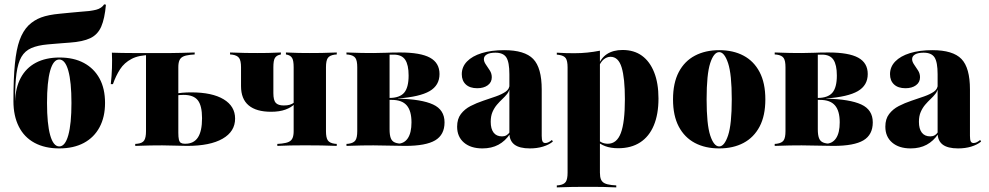

<svg xmlns="http://www.w3.org/2000/svg" viewBox="-20 -655 4439 862"><path d="M246 11.3Q181.5 11.3 135.1 -13.7Q88.7 -38.7 64.5 -86.7Q40.3 -134.7 40.3 -200.8Q40.3 -301.6 46.8 -367.7Q53.2 -433.9 68.1 -475Q83.1 -516.1 108.1 -541.1Q132.3 -564.5 164.5 -576.6Q196.8 -588.7 249.2 -593.5Q272.6 -596 295.2 -598Q317.7 -600 339.1 -602Q360.5 -604 380.6 -605.6Q399.2 -608.1 411.7 -611.3Q424.2 -614.5 433.5 -621Q442.7 -627.4 447.6 -635.5L455.6 -633.9Q450 -571 434.3 -535.1Q418.5 -499.2 385.1 -483.5Q351.6 -467.7 293.5 -463.7Q281.5 -462.9 261.7 -461.3Q241.9 -459.7 222.6 -458.1Q203.2 -456.5 193.5 -455.6Q149.2 -451.6 120.6 -439.1Q91.9 -426.6 76.2 -399.6Q60.5 -372.6 54 -325Q47.6 -277.4 47.6 -203.2H51.6L47.6 -196.8Q49.2 -260.5 73 -305.2Q96.8 -350 141.1 -373.4Q185.5 -396.8 247.6 -396.8Q311.3 -396.8 356.9 -372.2Q402.4 -347.6 427 -302.4Q451.6 -257.3 451.6 -192.7Q451.6 -129.8 427 -83.9Q402.4 -37.9 356.5 -13.3Q310.5 11.3 246 11.3ZM246 2.4Q272.6 2.4 286.7 -48.4Q300.8 -99.2 300.8 -192.7Q300.8 -287.1 286.7 -337.5Q272.6 -387.9 246 -387.9Q219.4 -387.9 205.2 -337.5Q191.1 -287.1 191.1 -192.7Q191.1 -99.2 205.2 -48.4Q219.4 2.4 246 2.4Z M635.5 -209.7V-412.9L646 -408.1H658.9Q604 -408.1 571 -390.7Q537.9 -373.4 519 -344Q500 -314.5 487.1 -277.4H477.4Q481.5 -313.7 482.7 -349.6Q483.9 -385.5 482.3 -418.5Q504.8 -417.7 528.2 -417.3Q551.6 -416.9 574.2 -416.9H658.9H712.1H708.1Q729 -416.9 749.6 -416.9Q770.2 -416.9 795.2 -417.7Q820.2 -418.5 854 -419.4V-410.5L833.9 -408.9Q812.9 -406.5 801.6 -400.8Q790.3 -395.2 785.5 -383.9Q780.6 -372.6 780.6 -353.2V-209.7ZM708.1 -2.4Q683.1 -2.4 656 -2Q629 -1.6 587.1 0V-8.9L596.8 -9.7Q619.4 -12.1 627.4 -24.6Q635.5 -37.1 635.5 -66.1V-209.7H780.6V-58.9Q780.6 -39.5 783.1 -28.6Q785.5 -17.7 791.9 -13.7Q798.4 -9.7 808.9 -9.7H812.1Q850 -9.7 868.5 -37.9Q887.1 -66.1 887.1 -124.2Q887.1 -180.6 868.1 -204.8Q849.2 -229 804 -229Q796 -229 785.1 -228.2Q774.2 -227.4 751.6 -224.2V-233.1Q779.8 -237.1 798.8 -238.7Q817.7 -240.3 838.7 -240.3Q932.3 -240.3 983.9 -209.3Q1035.5 -178.2 1035.5 -122.6Q1035.5 -64.5 979.4 -32.3Q923.4 0 820.2 0Q792.7 0 766.5 -1.2Q740.3 -2.4 708.1 -2.4Z M1196.8 -153.2Q1130.6 -153.2 1096.4 -181.9Q1062.1 -210.5 1062.1 -268.5V-353.2Q1062.1 -382.3 1053.6 -394.4Q1045.2 -406.5 1022.6 -409.7L1012.9 -410.5V-419.4Q1054.8 -417.7 1081.9 -417.3Q1108.9 -416.9 1134.7 -416.9Q1158.9 -416.9 1183.5 -417.3Q1208.1 -417.7 1241.1 -419.4V-410.5L1234.7 -408.9Q1221 -405.6 1214.1 -394.4Q1207.3 -383.1 1207.3 -353.2V-237.1Q1207.3 -204.8 1218.1 -193.1Q1229 -181.5 1254 -181.5Q1270.2 -181.5 1281 -184.7Q1291.9 -187.9 1302.4 -196V-187.9Q1287.9 -172.6 1261.3 -162.9Q1234.7 -153.2 1196.8 -153.2ZM1371 -2.4Q1350 -2.4 1329.4 -2.4Q1308.9 -2.4 1284.3 -2Q1259.7 -1.6 1225 0V-8.9L1245.2 -10.5Q1266.1 -12.9 1277.4 -18.5Q1288.7 -24.2 1293.5 -35.5Q1298.4 -46.8 1298.4 -66.1V-353.2Q1298.4 -383.1 1291.5 -394.4Q1284.7 -405.6 1271 -408.9L1263.7 -410.5V-419.4Q1297.6 -417.7 1322.2 -417.3Q1346.8 -416.9 1371 -416.9Q1396.8 -416.9 1423.4 -417.3Q1450 -417.7 1491.9 -419.4V-410.5L1482.3 -409.7Q1459.7 -406.5 1451.6 -394.4Q1443.5 -382.3 1443.5 -353.2V-66.1Q1443.5 -37.1 1451.6 -25Q1459.7 -12.9 1482.3 -9.7L1491.9 -8.9V0Q1450 -1.6 1423.4 -2Q1396.8 -2.4 1371 -2.4Z M1656.5 -2.4Q1631.5 -2.4 1604.4 -2Q1577.4 -1.6 1535.5 0V-8.9L1545.2 -9.7Q1567.7 -12.9 1575.8 -25Q1583.9 -37.1 1583.9 -66.1V-353.2Q1583.9 -382.3 1575.8 -394.4Q1567.7 -406.5 1545.2 -409.7L1535.5 -410.5V-419.4Q1577.4 -417.7 1604.4 -417.3Q1631.5 -416.9 1656.5 -416.9Q1685.5 -416.9 1712.1 -418.1Q1738.7 -419.4 1776.6 -419.4Q1867.7 -419.4 1910.5 -396Q1953.2 -372.6 1953.2 -322.6Q1953.2 -271.8 1908.9 -246Q1864.5 -220.2 1766.9 -212.9V-212.1Q1872.6 -209.7 1924.2 -185.9Q1975.8 -162.1 1975.8 -105.6Q1975.8 -50 1933.9 -25Q1891.9 0 1799.2 0Q1769.4 0 1728.2 -1.2Q1687.1 -2.4 1656.5 -2.4ZM1729 -74.2Q1729 -49.2 1734.3 -35.1Q1739.5 -21 1752.8 -15.3Q1766.1 -9.7 1788.7 -9.7H1763.7Q1794.4 -9.7 1810.9 -34.3Q1827.4 -58.9 1827.4 -105.6Q1827.4 -157.3 1806 -181.9Q1784.7 -206.5 1739.5 -206.5H1704V-215.3H1728.2Q1774.2 -215.3 1794.4 -238.7Q1814.5 -262.1 1814.5 -316.1Q1814.5 -363.7 1799.2 -386.7Q1783.9 -409.7 1747.6 -409.7H1726.6L1729 -411.3Z M2266.9 -209.7V-321.8Q2266.9 -375.8 2253.2 -397.2Q2239.5 -418.5 2204 -418.5Q2179.8 -418.5 2166.1 -410.9Q2152.4 -403.2 2152.4 -389.5Q2152.4 -378.2 2161.3 -365.3Q2170.2 -352.4 2179 -338.7Q2187.9 -325 2187.9 -308.1Q2187.9 -285.5 2169.8 -272.2Q2151.6 -258.9 2122.6 -258.9Q2089.5 -258.9 2071.4 -275.8Q2053.2 -292.7 2053.2 -321.8Q2053.2 -354.8 2076.6 -379Q2100 -403.2 2142.7 -416.5Q2185.5 -429.8 2243.5 -429.8Q2335.5 -429.8 2373.8 -390.3Q2412.1 -350.8 2412.1 -253.2V-209.7ZM2146 11.3Q2093.5 11.3 2062.9 -14.9Q2032.3 -41.1 2032.3 -86.3Q2032.3 -121 2049.2 -143.1Q2066.1 -165.3 2092.7 -179Q2119.4 -192.7 2149.6 -202.8Q2179.8 -212.9 2206.5 -222.2Q2233.1 -231.5 2250.4 -243.5Q2267.7 -255.6 2267.7 -275.8L2268.5 -260.5Q2266.1 -245.2 2256.9 -233.5Q2247.6 -221.8 2235.5 -210.5Q2223.4 -199.2 2211.3 -185.1Q2199.2 -171 2191.1 -152.4Q2183.1 -133.9 2183.1 -108.1Q2183.1 -76.6 2196 -59.7Q2208.9 -42.7 2233.9 -42.7Q2245.2 -42.7 2253.6 -47.6Q2262.1 -52.4 2269.4 -62.9V-53.2Q2248.4 -21.8 2217.7 -5.2Q2187.1 11.3 2146 11.3ZM2412.1 -45.2Q2412.1 -27.4 2415.7 -20.2Q2419.4 -12.9 2428.2 -12.9Q2435.5 -12.9 2442.7 -16.5Q2450 -20.2 2458.1 -26.6L2462.1 -19.4Q2444.4 -4.8 2417.7 3.2Q2391.1 11.3 2358.9 11.3Q2312.1 11.3 2289.5 -6Q2266.9 -23.4 2266.9 -58.1V-209.7H2412.1Z M2600.8 183.9Q2575.8 183.9 2548.8 184.3Q2521.8 184.7 2479.8 186.3V177.4L2489.5 176.6Q2512.1 173.4 2520.2 161.3Q2528.2 149.2 2528.2 120.2V-209.7H2673.4V120.2Q2673.4 139.5 2678.2 150.8Q2683.1 162.1 2694.4 167.7Q2705.6 173.4 2726.6 175.8L2746.8 177.4V186.3Q2712.9 184.7 2687.9 184.3Q2662.9 183.9 2642.3 183.9Q2621.8 183.9 2600.8 183.9ZM2775 -430.6Q2826.6 -430.6 2862.1 -404.8Q2897.6 -379 2916.9 -330.2Q2936.3 -281.5 2936.3 -212.9Q2936.3 -141.9 2915.3 -91.9Q2894.4 -41.9 2854 -15.7Q2813.7 10.5 2755.6 10.5Q2721.8 10.5 2697.2 1.2Q2672.6 -8.1 2659.7 -22.6L2660.5 -29.8Q2669.4 -21 2681.9 -15.3Q2694.4 -9.7 2708.9 -9.7Q2749.2 -9.7 2767.3 -57.7Q2785.5 -105.6 2785.5 -209.7Q2785.5 -304 2771 -352Q2756.5 -400 2721 -400Q2704.8 -400 2690.3 -388.3Q2675.8 -376.6 2664.5 -346.8L2662.1 -353.2Q2676.6 -393.5 2704.8 -412.1Q2733.1 -430.6 2775 -430.6ZM2528.2 -209.7V-352.4Q2528.2 -381.5 2520.2 -393.5Q2512.1 -405.6 2487.9 -408.9L2479.8 -409.7V-418.5Q2504 -416.9 2522.6 -416.5Q2541.1 -416.1 2559.7 -416.1Q2589.5 -416.1 2616.9 -419Q2644.4 -421.8 2673.4 -427.4V-418.5V-209.7Z M3208.9 11.3Q3146 11.3 3099.6 -13.3Q3053.2 -37.9 3027.4 -86.7Q3001.6 -135.5 3001.6 -208.9Q3001.6 -282.3 3027.4 -331.5Q3053.2 -380.6 3100 -405.2Q3146.8 -429.8 3208.9 -429.8Q3271.8 -429.8 3318.1 -405.2Q3364.5 -380.6 3390.3 -331.5Q3416.1 -282.3 3416.1 -208.9Q3416.1 -135.5 3390.3 -86.7Q3364.5 -37.9 3318.1 -13.3Q3271.8 11.3 3208.9 11.3ZM3208.9 2.4Q3232.3 2.4 3248.8 -47.2Q3265.3 -96.8 3265.3 -208.9Q3265.3 -321.8 3248.8 -371.4Q3232.3 -421 3208.9 -421Q3184.7 -421 3168.5 -371.4Q3152.4 -321.8 3152.4 -208.9Q3152.4 -96.8 3168.5 -47.2Q3184.7 2.4 3208.9 2.4Z M3579 -2.4Q3554 -2.4 3527 -2Q3500 -1.6 3458.1 0V-8.9L3467.7 -9.7Q3490.3 -12.9 3498.4 -25Q3506.5 -37.1 3506.5 -66.1V-353.2Q3506.5 -382.3 3498.4 -394.4Q3490.3 -406.5 3467.7 -409.7L3458.1 -410.5V-419.4Q3500 -417.7 3527 -417.3Q3554 -416.9 3579 -416.9Q3608.1 -416.9 3634.7 -418.1Q3661.3 -419.4 3699.2 -419.4Q3790.3 -419.4 3833.1 -396Q3875.8 -372.6 3875.8 -322.6Q3875.8 -271.8 3831.5 -246Q3787.1 -220.2 3689.5 -212.9V-212.1Q3795.2 -209.7 3846.8 -185.9Q3898.4 -162.1 3898.4 -105.6Q3898.4 -50 3856.5 -25Q3814.5 0 3721.8 0Q3691.9 0 3650.8 -1.2Q3609.7 -2.4 3579 -2.4ZM3651.6 -74.2Q3651.6 -49.2 3656.9 -35.1Q3662.1 -21 3675.4 -15.3Q3688.7 -9.7 3711.3 -9.7H3686.3Q3716.9 -9.7 3733.5 -34.3Q3750 -58.9 3750 -105.6Q3750 -157.3 3728.6 -181.9Q3707.3 -206.5 3662.1 -206.5H3626.6V-215.3H3650.8Q3696.8 -215.3 3716.9 -238.7Q3737.1 -262.1 3737.1 -316.1Q3737.1 -363.7 3721.8 -386.7Q3706.5 -409.7 3670.2 -409.7H3649.2L3651.6 -411.3Z M4189.5 -209.7V-321.8Q4189.5 -375.8 4175.8 -397.2Q4162.1 -418.5 4126.6 -418.5Q4102.4 -418.5 4088.7 -410.9Q4075 -403.2 4075 -389.5Q4075 -378.2 4083.9 -365.3Q4092.7 -352.4 4101.6 -338.7Q4110.5 -325 4110.5 -308.1Q4110.5 -285.5 4092.3 -272.2Q4074.2 -258.9 4045.2 -258.9Q4012.1 -258.9 3994 -275.8Q3975.8 -292.7 3975.8 -321.8Q3975.8 -354.8 3999.2 -379Q4022.6 -403.2 4065.3 -416.5Q4108.1 -429.8 4166.1 -429.8Q4258.1 -429.8 4296.4 -390.3Q4334.7 -350.8 4334.7 -253.2V-209.7ZM4068.5 11.3Q4016.1 11.3 3985.5 -14.9Q3954.8 -41.1 3954.8 -86.3Q3954.8 -121 3971.8 -143.1Q3988.7 -165.3 4015.3 -179Q4041.9 -192.7 4072.2 -202.8Q4102.4 -212.9 4129 -222.2Q4155.6 -231.5 4173 -243.5Q4190.3 -255.6 4190.3 -275.8L4191.1 -260.5Q4188.7 -245.2 4179.4 -233.5Q4170.2 -221.8 4158.1 -210.5Q4146 -199.2 4133.9 -185.1Q4121.8 -171 4113.7 -152.4Q4105.6 -133.9 4105.6 -108.1Q4105.6 -76.6 4118.5 -59.7Q4131.5 -42.7 4156.5 -42.7Q4167.7 -42.7 4176.2 -47.6Q4184.7 -52.4 4191.9 -62.9V-53.2Q4171 -21.8 4140.3 -5.2Q4109.7 11.3 4068.5 11.3ZM4334.7 -45.2Q4334.7 -27.4 4338.3 -20.2Q4341.9 -12.9 4350.8 -12.9Q4358.1 -12.9 4365.3 -16.5Q4372.6 -20.2 4380.6 -26.6L4384.7 -19.4Q4366.9 -4.8 4340.3 3.2Q4313.7 11.3 4281.5 11.3Q4234.7 11.3 4212.1 -6Q4189.5 -23.4 4189.5 -58.1V-209.7H4334.7Z"/></svg>

Font: Playfair 144pt SemiCondensed Black
Style: Regular
Weight: 900
Width: 4
Designer: Claus Eggers Sørensen
Foundry: Claus Eggers Sørensen
Version: Version 2.203